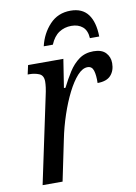

<svg xmlns="http://www.w3.org/2000/svg" viewBox="-84 -796 604 852"><g transform="rotate(-10 218.0 -370.5)"><path d="M120 -387Q125 -409 127 -424.5Q129 -440 129 -451Q129 -479 109 -487Q89 -495 67 -495H58L67 -536H226L206 -408H213Q231 -444 251 -475.5Q271 -507 298 -526.5Q325 -546 363 -546Q400 -546 418 -527Q436 -508 436 -480Q436 -446 417 -425Q398 -404 357 -404Q358 -439 351.5 -460Q345 -481 325 -481Q302 -481 279 -455.5Q256 -430 234.5 -387.5Q213 -345 195 -291.5Q177 -238 166 -183L128 0H38ZM150 -606Q163 -662 200 -701.5Q237 -741 294 -741Q347 -741 373 -706Q399 -671 400 -606H358Q356 -641 336.5 -657.5Q317 -674 286 -674Q255 -674 230.5 -658Q206 -642 191 -606Z"/></g></svg>

Font: Noto Serif Condensed
Style: Italic
Weight: 400
Width: 3
Italic angle: -12°
Designer: Monotype Design Team
Foundry: Monotype Imaging Inc.
Version: Version 2.014; ttfautohint (v1.8.4.7-5d5b)